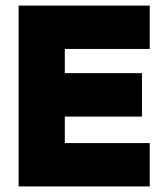

<svg xmlns="http://www.w3.org/2000/svg" viewBox="-20 -670 595 690"><path d="M518.1 -649.9V-494.1H212.9V-407.2H490.2V-251H212.9V-155.8H518.1V0H46.9V-649.9Z"/></svg>

Font: Overused Grotesk ExtraBold
Style: Regular
Weight: 800
Version: Version 0.002